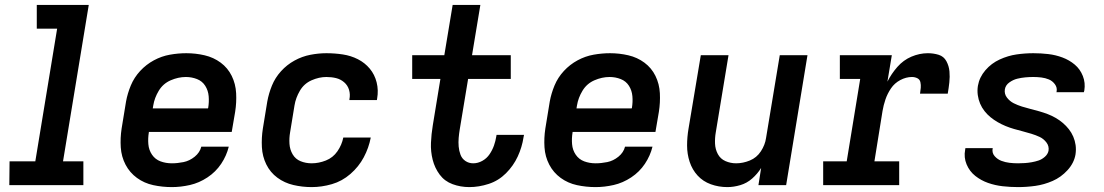

<svg xmlns="http://www.w3.org/2000/svg" viewBox="-20 -755 4504 783"><path d="M18 0H320V-97H237L342 -735H130V-638H213L124 -97H19Z M681 8Q717 8 754.5 -0.5Q792 -9 826 -31.5Q860 -54 882 -87Q904 -120 913 -157H801Q795 -133 774 -116Q753 -99 728.5 -94Q704 -89 681 -89Q656 -89 634.5 -97Q613 -105 600 -124Q587 -143 585 -167Q583 -191 587 -215V-217H925L939 -299Q945 -337 943 -375Q941 -413 925 -445.5Q909 -478 880 -499.5Q851 -521 814.5 -529.5Q778 -538 740 -538Q707 -538 673 -532Q639 -526 607.5 -509Q576 -492 551.5 -465.5Q527 -439 513.5 -406.5Q500 -374 494 -341L476 -231Q470 -192 472.5 -154Q475 -116 492 -83.5Q509 -51 538.5 -29.5Q568 -8 605 0Q642 8 681 8ZM828 -313H603L605 -325Q610 -356 627.5 -385Q645 -414 676 -427.5Q707 -441 738 -441Q762 -441 783.5 -432.5Q805 -424 817 -405Q829 -386 831 -362.5Q833 -339 829 -315Z M1251 8Q1292 8 1333.5 -4Q1375 -16 1409 -45.5Q1443 -75 1463.5 -113.5Q1484 -152 1492 -194H1380Q1374 -164 1356 -138Q1338 -112 1309 -100.5Q1280 -89 1251 -89Q1227 -89 1206 -97.5Q1185 -106 1173.5 -125.5Q1162 -145 1160.5 -168.5Q1159 -192 1163 -215L1181 -325Q1186 -356 1203 -385Q1220 -414 1250.5 -427.5Q1281 -441 1311 -441Q1332 -441 1350.5 -436.5Q1369 -432 1383.5 -419.5Q1398 -407 1403.5 -388.5Q1409 -370 1405 -350V-347H1517Q1518 -350 1518 -353Q1524 -387 1516 -419Q1508 -451 1488 -475Q1468 -499 1439.5 -513.5Q1411 -528 1378 -533Q1345 -538 1311 -538Q1279 -538 1245.5 -531.5Q1212 -525 1181 -508Q1150 -491 1126 -464.5Q1102 -438 1089 -406Q1076 -374 1070 -341L1052 -231Q1046 -193 1048 -155Q1050 -117 1066 -84.5Q1082 -52 1111 -30.5Q1140 -9 1176.5 -0.5Q1213 8 1251 8Z M1894 8Q1933 8 1973 -5Q2013 -18 2043.5 -48.5Q2074 -79 2091.5 -117Q2109 -155 2115 -195Q2116 -200 2117 -205H2005L2004 -199Q2001 -180 1994.5 -161.5Q1988 -143 1976.5 -126Q1965 -109 1947 -99Q1929 -89 1910 -89Q1892 -89 1878 -98.5Q1864 -108 1858 -124Q1852 -140 1850.5 -157.5Q1849 -175 1850.5 -192.5Q1852 -210 1855 -228L1889 -433H2063V-530H1905L1939 -735H1826L1792 -530H1661V-433H1776L1745 -244Q1739 -208 1737.5 -172.5Q1736 -137 1744.5 -103.5Q1753 -70 1773 -43Q1793 -16 1825.5 -4Q1858 8 1894 8Z M2409 8Q2445 8 2482.5 -0.5Q2520 -9 2554 -31.5Q2588 -54 2610 -87Q2632 -120 2641 -157H2529Q2523 -133 2502 -116Q2481 -99 2456.5 -94Q2432 -89 2409 -89Q2384 -89 2362.5 -97Q2341 -105 2328 -124Q2315 -143 2313 -167Q2311 -191 2315 -215V-217H2653L2667 -299Q2673 -337 2671 -375Q2669 -413 2653 -445.5Q2637 -478 2608 -499.5Q2579 -521 2542.5 -529.5Q2506 -538 2468 -538Q2435 -538 2401 -532Q2367 -526 2335.5 -509Q2304 -492 2279.5 -465.5Q2255 -439 2241.5 -406.5Q2228 -374 2222 -341L2204 -231Q2198 -192 2200.5 -154Q2203 -116 2220 -83.5Q2237 -51 2266.5 -29.5Q2296 -8 2333 0Q2370 8 2409 8ZM2556 -313H2331L2333 -325Q2338 -356 2355.5 -385Q2373 -414 2404 -427.5Q2435 -441 2466 -441Q2490 -441 2511.5 -432.5Q2533 -424 2545 -405Q2557 -386 2559 -362.5Q2561 -339 2557 -315Z M2946 8Q2972 8 2999 0Q3026 -8 3047.5 -27Q3069 -46 3084 -70L3073 0H3186L3273 -530H3160L3104 -192Q3100 -164 3083 -138Q3066 -112 3038 -100.5Q3010 -89 2982 -89Q2959 -89 2938.5 -98Q2918 -107 2907.5 -126.5Q2897 -146 2896 -169Q2895 -192 2899 -215L2951 -530H2838L2788 -231Q2782 -196 2782 -161.5Q2782 -127 2792.5 -95Q2803 -63 2825 -39Q2847 -15 2879 -3.5Q2911 8 2946 8Z M3337 0H3647V-97H3546L3579 -302Q3583 -326 3591 -349.5Q3599 -373 3613.5 -394.5Q3628 -416 3651.5 -428.5Q3675 -441 3699 -441Q3711 -441 3721 -436Q3731 -431 3733.5 -420Q3736 -409 3735 -397Q3734 -385 3732 -373H3845Q3849 -396 3851.5 -419Q3854 -442 3852 -464Q3850 -486 3839.5 -505.5Q3829 -525 3808 -531.5Q3787 -538 3764 -538Q3730 -538 3697 -524Q3664 -510 3639.5 -482Q3615 -454 3599 -422L3617 -530H3405V-433H3488L3433 -97H3337Z M4132 8Q4167 8 4202.5 3Q4238 -2 4272.5 -17Q4307 -32 4333.5 -61Q4360 -90 4366 -125Q4369 -145 4366.5 -163Q4364 -181 4357 -197.5Q4350 -214 4339 -228Q4328 -242 4314.5 -253.5Q4301 -265 4285.5 -274Q4270 -283 4253 -289.5Q4236 -296 4218.5 -301Q4201 -306 4183 -310.5Q4165 -315 4147.5 -320.5Q4130 -326 4114 -334Q4098 -342 4086.5 -357Q4075 -372 4078 -391Q4078 -391 4078 -391Q4078 -391 4078 -391Q4081 -408 4096.5 -419Q4112 -430 4128.5 -434Q4145 -438 4161.5 -439.5Q4178 -441 4194 -441Q4211 -441 4227 -439Q4243 -437 4257.5 -431Q4272 -425 4282 -411.5Q4292 -398 4289 -382Q4289 -380 4288 -379H4400Q4401 -383 4402 -386Q4407 -417 4396 -445Q4385 -473 4363 -491.5Q4341 -510 4313 -520.5Q4285 -531 4255 -534.5Q4225 -538 4194 -538Q4160 -538 4125.5 -533Q4091 -528 4057 -512.5Q4023 -497 3998.5 -468.5Q3974 -440 3968 -405Q3965 -386 3967.5 -367.5Q3970 -349 3977 -332.5Q3984 -316 3995 -302Q4006 -288 4019.5 -277Q4033 -266 4048.5 -257Q4064 -248 4081 -241Q4098 -234 4115.5 -229Q4133 -224 4150.5 -219.5Q4168 -215 4186 -209.5Q4204 -204 4220 -196.5Q4236 -189 4247.5 -174Q4259 -159 4256 -140Q4253 -126 4241 -115.5Q4229 -105 4215.5 -100.5Q4202 -96 4188 -93.5Q4174 -91 4160 -90Q4146 -89 4132 -89Q4114 -89 4097 -91Q4080 -93 4064 -99Q4048 -105 4036.5 -118Q4025 -131 4028 -149L4029 -151H3917Q3916 -148 3916 -144Q3910 -113 3922 -84.5Q3934 -56 3957.5 -37.5Q3981 -19 4009.5 -9Q4038 1 4069 4.5Q4100 8 4132 8Z"/></svg>

Font: Iosevka Sparkle SmBdObl
Style: Regular
Weight: 600
Italic angle: -9°
Designer: Belleve Invis
Foundry: Belleve Invis
Version: Version 4.5.0; ttfautohint (v1.8.3)